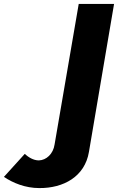

<svg xmlns="http://www.w3.org/2000/svg" viewBox="-238 -720 601 978"><path d="M-112 64 -218 181C-172 212 -109 238 -38 238C85 239 194 180 215 54L343 -700H163L40 16C33 64 -2 96 -40 97C-68 97 -93 81 -112 64Z"/></svg>

Font: Jost*
Style: Bold Italic
Weight: 700
Italic angle: -10°
Version: Version 3.7